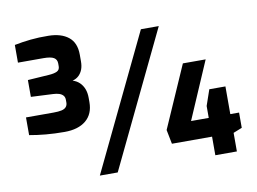

<svg xmlns="http://www.w3.org/2000/svg" viewBox="-85 -952 1445 1079"><g transform="rotate(-10 637.5 -412.0)"><path d="M401 0 771 -770H873L503 0ZM1060 0V-106H831L815 -187L970 -540H1100L959 -213H1060V-281L1091 -371H1183V-213H1233V-126L1183 -106V0ZM249 -276Q193 -276 143 -280.5Q93 -285 49 -293V-394H206Q235 -394 252.5 -398Q270 -402 278.5 -412Q287 -422 287 -437V-452Q287 -468 278.5 -477.5Q270 -487 256 -491.5Q242 -496 222 -497L96 -503V-599L217 -607Q248 -609 264 -617Q280 -625 280 -645V-661Q280 -684 262.5 -694.5Q245 -705 203 -705H58V-806Q103 -815 150.5 -820Q198 -825 253 -824Q325 -823 366.5 -790Q408 -757 408 -689V-651Q408 -624 400.5 -604.5Q393 -585 379 -571.5Q365 -558 343 -552Q366 -545 382 -529.5Q398 -514 406.5 -492Q415 -470 415 -441V-417Q415 -349 371 -312.5Q327 -276 249 -276Z"/></g></svg>

Font: Exo Thin
Style: Bold
Weight: 700
Version: Version 2.000